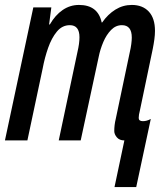

<svg xmlns="http://www.w3.org/2000/svg" viewBox="-23 -569 676 778"><path d="M481 0Q461 0 450.5 -12.5Q440 -25 440 -38Q440 -50 441.5 -62.5Q443 -75 446 -87L503 -358Q507 -375 509 -390.5Q511 -406 511 -417Q511 -467 471 -467Q446 -467 427 -447.5Q408 -428 395.5 -398.5Q383 -369 377 -339L304 0H215L291 -359Q299 -393 299 -418Q299 -467 260 -467Q229 -467 207.5 -441Q186 -415 172 -375Q158 -335 150 -292L88 0H-3L112 -539H185L176 -470H179Q201 -508 231 -528.5Q261 -549 297 -549Q374 -549 389 -478H391Q414 -511 444.5 -530Q475 -549 511 -549Q555 -549 580 -522Q605 -495 605 -444Q605 -428 602.5 -409.5Q600 -391 596 -371L544 -122Q539 -103 539 -91Q539 -78 556 -78Q572 -78 588 -87L529 189H441Z"/></svg>

Font: Noto Sans ExtraCondensed Medium
Style: Italic
Weight: 500
Width: 2
Italic angle: -12°
Designer: Monotype Design Team
Foundry: Monotype Imaging Inc.
Version: Version 2.013; ttfautohint (v1.8.4.7-5d5b)